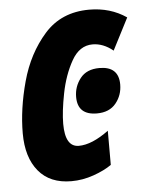

<svg xmlns="http://www.w3.org/2000/svg" viewBox="-46 -596 494 644"><g transform="rotate(-5 201.5 -274.0)"><path d="M305 -33V-148Q248 -106 204 -106Q158 -106 158 -184Q158 -225 170 -286Q182 -347 208.5 -394Q235 -441 279 -441Q315 -441 348 -414L403 -521Q349 -558 278 -558Q184 -558 127 -493.5Q70 -429 45 -337.5Q20 -246 20 -164Q20 -83 58.5 -36.5Q97 10 169 10Q207 10 244 -3Q281 -16 305 -33ZM360 -299Q360 -360 295 -360Q252 -360 230.5 -332.5Q209 -305 209 -270Q209 -209 274 -209Q316 -209 338 -236Q360 -263 360 -299Z"/></g></svg>

Font: Noto Sans UI Condensed ExtraBold
Style: Italic
Weight: 800
Width: 3
Designer: Monotype Design Team
Foundry: Monotype Imaging Inc.
Version: 1.001